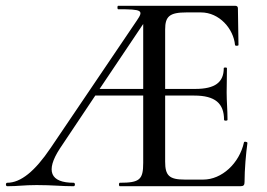

<svg xmlns="http://www.w3.org/2000/svg" viewBox="-26 -645 924 665"><path d="M819 -152C803 -79 742 -23 678 -23H614C560 -23 546 -37 546 -85V-314H647C719 -314 750 -287 750 -230C750 -226 762 -226 762 -230C762 -265 759 -293 759 -325C759 -350 760 -368 760 -409C760 -412 749 -412 749 -409C749 -360 719 -337 650 -337H546V-543C546 -588 561 -602 620 -602H670C734 -602 783 -545 788 -489C789 -485 800 -486 800 -489L798 -616C798 -622 795 -625 788 -625H383C380 -625 380 -613 383 -613C467 -613 472 -609 448 -574L149 -132C95 -52 46 -12 -1 -12C-7 -12 -7 0 -1 0C37 0 56 -4 101 -4C157 -4 186 0 229 0C235 0 235 -12 229 -12C148 -12 131 -53 181 -130L304 -314H470V-81C470 -23 458 -12 389 -12C385 -12 385 0 389 0H806C818 0 821 -4 821 -15C821 -58 826 -114 831 -150C831 -154 819 -156 819 -152ZM319 -337 470 -562V-337Z"/></svg>

Font: Cormorant Infant Book
Style: Regular
Weight: 500
Designer: Christian Thalmann (Catharsis Fonts)
Version: Version 1.000;PS 002.000;hotconv 1.0.88;makeotf.lib2.5.64775